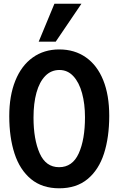

<svg xmlns="http://www.w3.org/2000/svg" viewBox="-20 -1002 640 1037"><path d="M30 -375Q30 -485 62.8 -566.2Q95.5 -647.5 156.5 -691.2Q217.5 -735 300 -735Q383 -735 444 -692.2Q505 -649.5 537.5 -569Q570 -488.5 570 -377Q570 -261 541.8 -173Q513.5 -85 453.2 -35Q393 15 300 15Q207.5 15 147.2 -35Q87 -85 58.5 -172.5Q30 -260 30 -375ZM439 -369Q439 -441 423.2 -498.8Q407.5 -556.5 376.5 -590.2Q345.5 -624 301 -624Q256 -624 224.5 -591.8Q193 -559.5 177 -501.8Q161 -444 161 -367Q161 -249.5 194.2 -174.2Q227.5 -99 299 -99Q371.5 -99 405.2 -173.5Q439 -248 439 -369ZM189 -777 274 -982H420L281 -777Z"/></svg>

Font: JuliaMono
Style: Bold
Weight: 700
Monospace: yes
Designer: cormullion
Foundry: corm
Version: Version 0.055; ttfautohint (v1.8.4)